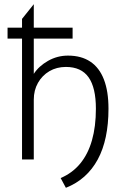

<svg xmlns="http://www.w3.org/2000/svg" viewBox="-20 -760 614 915"><path d="M294 135 269 88.5Q324.5 65 362 19.8Q399.5 -25.5 418.2 -91.2Q437 -157 437 -242Q437 -342.5 402 -391.8Q367 -441 294 -441Q250 -441 215.5 -420.8Q181 -400.5 161 -365.2Q141 -330 141 -285V0H85V-670L141 -740V-408Q165 -445 209 -470Q253 -495 304 -495Q367.5 -495 410.5 -466.2Q453.5 -437.5 475.2 -381.2Q497 -325 497 -242Q497 -168.5 484.2 -108Q471.5 -47.5 445.8 0Q420 47.5 382.2 81.2Q344.5 115 294 135ZM16 -576V-628H326V-576Z"/></svg>

Font: Geologica-Sharp
Style: Regular
Weight: 100
Designer: Sindre Bremnes, Frode Helland
Foundry: Monokrom Skriftforlag AS
Version: Version 1.010;gftools[0.9.28]